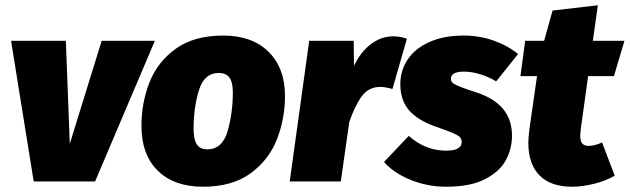

<svg xmlns="http://www.w3.org/2000/svg" viewBox="-20 -689 2391 729"><path d="M341 0H108L22 -534H230L245 -143L366 -534H568Z M517 -211Q517 -298 547.5 -376Q578 -454 647.5 -504Q717 -554 827 -554Q937 -554 999.5 -492.5Q1062 -431 1062 -325Q1062 -238 1031.5 -160Q1001 -82 931.5 -31Q862 20 751 20Q641 20 579 -41Q517 -102 517 -211ZM864 -338Q864 -377 851 -394.5Q838 -412 811 -412Q755 -412 735 -345.5Q715 -279 715 -201Q715 -159 727.5 -140.5Q740 -122 767 -122Q824 -122 844 -190.5Q864 -259 864 -338Z M1525 -542 1470 -351Q1443 -359 1424 -359Q1380 -359 1354 -324Q1328 -289 1306 -225L1274 0H1080L1154 -534H1323L1324 -439Q1350 -493 1389 -522Q1428 -551 1472 -551Q1500 -551 1525 -542Z M1947 -484 1864 -380Q1836 -397 1803.5 -407Q1771 -417 1742 -417Q1692 -417 1692 -390Q1692 -380 1699 -374Q1706 -368 1730 -358.5Q1754 -349 1792 -337Q1924 -293 1924 -174Q1924 -125 1901 -81.5Q1878 -38 1822 -9Q1766 20 1674 20Q1603 20 1539 -6Q1475 -32 1438 -74L1532 -173Q1595 -117 1674 -117Q1733 -117 1733 -150Q1733 -162 1725.5 -169Q1718 -176 1699.5 -184Q1681 -192 1632 -209Q1565 -233 1532.5 -271Q1500 -309 1500 -370Q1500 -422 1528.5 -464Q1557 -506 1611.5 -530Q1666 -554 1740 -554Q1800 -554 1854 -535Q1908 -516 1947 -484Z M2266 -148 2314 -22Q2280 -2 2235 9Q2190 20 2152 20Q2071 20 2028.5 -23Q1986 -66 1986 -148Q1986 -162 1990 -198L2019 -400H1956L1974 -534H2046L2078 -649L2250 -669L2231 -534H2351L2311 -400H2213L2185 -198Q2183 -180 2183 -174Q2183 -153 2191 -144Q2199 -135 2215 -135Q2237 -135 2266 -148Z"/></svg>

Font: FiraGO Heavy
Style: Italic
Weight: 900
Italic angle: -8°
Designer: bBox Type GmbH
Foundry: bBox Type GmbH
Version: Version 1.001